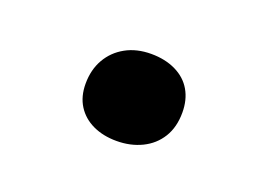

<svg xmlns="http://www.w3.org/2000/svg" viewBox="-41 -204 402 297"><g transform="rotate(20 160.0 -55.5)"><path d="M89 -50Q89 -73 99 -90.5Q109 -108 127 -118Q145 -128 169 -128Q192 -128 209.5 -119.5Q227 -111 236 -95.5Q245 -80 245 -59Q245 -35 234.5 -18Q224 -1 205.5 8Q187 17 164 17Q142 17 125 9Q108 1 98.5 -14Q89 -29 89 -50Z"/></g></svg>

Font: Literata 18pt
Style: Italic
Weight: 400
Italic angle: -2°
Designer: Latin by Veronika Burian and Jose Scaglione. Greek by Irene Vlachou. Cyrillic by Vera Evstafieva
Foundry: TypeTogether
Version: Version 3.103;gftools[0.9.29]